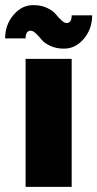

<svg xmlns="http://www.w3.org/2000/svg" viewBox="-50 -730 380 750"><path d="M230 0H50V-500H230ZM-30 -580Q-30 -633 2.5 -671.5Q35 -710 80 -710Q111 -710 134 -699Q157 -688 167.5 -675Q178 -662 189.5 -651Q201 -640 210 -640Q230 -640 230 -670H310Q310 -617 277.5 -578.5Q245 -540 200 -540Q169 -540 146 -551Q123 -562 112.5 -575Q102 -588 90.5 -599Q79 -610 70 -610Q50 -610 50 -580Z"/></svg>

Font: Fivo Sans Modern Heavy
Style: Regular
Weight: 900
Designer: Alexander Slobzheninov
Foundry: Alexander Slobzheninov
Version: 1.0